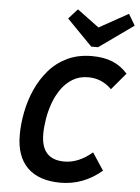

<svg xmlns="http://www.w3.org/2000/svg" viewBox="-60 -946 731 1004"><g transform="rotate(5 305.5 -443.5)"><path d="M296 12Q182 12 122 -47Q62 -106 62 -218Q62 -276 74 -338Q86 -400 111.5 -457.5Q137 -515 177 -561.5Q217 -608 273.5 -635Q330 -662 403 -662Q465 -662 510.5 -643.5Q556 -625 590 -586L516 -498Q465 -550 393 -550Q347 -550 312 -529Q277 -508 252.5 -473.5Q228 -439 213 -397.5Q198 -356 191 -313Q184 -270 184 -234Q184 -100 306 -100Q381 -100 452 -161L512 -70Q415 12 296 12ZM394 -711 261 -847 308 -899 423 -814 576 -899 611 -840 430 -711Z"/></g></svg>

Font: Sometype Mono
Style: Bold Italic
Weight: 700
Italic angle: -12°
Monospace: yes
Designer: Ryoichi Tsunekawa
Foundry: Dharma Type
Version: Version 1.000; ttfautohint (v1.8.3)